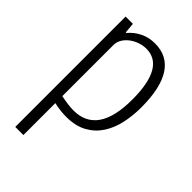

<svg xmlns="http://www.w3.org/2000/svg" viewBox="-231 -632 935 935"><g transform="rotate(45 236.5 -164.5)"><path d="M65 -540H115L120 -486H124Q148 -515 182.5 -532Q217 -549 259 -549Q345 -549 388.5 -481.5Q432 -414 432 -281Q432 -224 420.5 -171.5Q409 -119 382.5 -78.5Q356 -38 312.5 -14Q269 10 205 10Q185 10 164 7.5Q143 5 121 0V220H65ZM208 -37Q374 -37 374 -277Q374 -501 247 -501Q224 -501 201.5 -493Q179 -485 161 -471.5Q143 -458 132 -439.5Q121 -421 121 -400V-48Q176 -37 208 -37Z"/></g></svg>

Font: Encode Sans Compressed
Style: Light
Weight: 300
Designer: Pablo Impallari, Andres Torresi
Foundry: Pablo Impallari, Andres Torresi
Version: Version 1.000; ttfautohint (v1.00) -l 8 -r 50 -G 200 -x 14 -